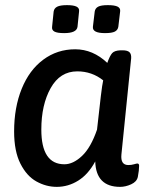

<svg xmlns="http://www.w3.org/2000/svg" viewBox="-20 -721 585 748"><path d="M35 -209Q35 -302 64.5 -375Q94 -448 148.5 -488.5Q203 -529 273 -529Q342 -529 398 -476Q408 -504 417 -514Q426 -524 449 -525H457Q477 -525 484.5 -517.5Q492 -510 491 -494L453 -119Q449 -78 480 -78Q492 -78 502 -81Q512 -84 515 -84Q522 -84 522 -75Q522 -58 517 -32Q513 -13 491 -3Q469 7 448 7Q354 7 351 -92Q324 -42 285 -17.5Q246 7 201 7Q160 7 122 -14Q84 -35 59.5 -83.5Q35 -132 35 -209ZM358 -216 373 -348Q378 -390 382 -408Q338 -443 281 -443Q214 -443 177.5 -378Q141 -313 141 -216Q141 -81 231 -81Q265 -81 299.5 -113.5Q334 -146 358 -216ZM183 -617 189 -676Q191 -689 203 -695Q215 -701 241 -701Q267 -701 278.5 -695Q290 -689 288 -676L282 -617Q279 -592 230 -592Q203 -592 192 -598Q181 -604 183 -617ZM342 -617 349 -676Q351 -689 362.5 -695Q374 -701 400 -701Q427 -701 438.5 -695Q450 -689 448 -676L441 -617Q439 -604 427.5 -598Q416 -592 389 -592Q339 -592 342 -617Z"/></svg>

Font: Asap-MediumItalic
Style: Italic
Weight: 500
Italic angle: -6°
Designer: Pablo Cosgaya
Foundry: Omnibus-Type
Version: Version 2.000; ttfautohint (v1.8)